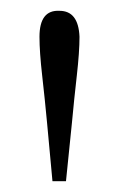

<svg xmlns="http://www.w3.org/2000/svg" viewBox="-20 -819 220 355"><path d="M90 -799Q125 -799 127 -751Q127 -723 122 -679Q117 -635 113 -592L102 -484H77L67 -592Q63 -635 58 -679Q53 -723 53 -751Q53 -801 90 -799Z"/></svg>

Font: Minh Nguyen ExtraLight
Style: Regular
Weight: 250
Designer: Ryoko NISHIZUKA 西塚涼子 (kana & ideographs); Frank Grießhammer (Latin, Greek & Cyrillic); Wenlong ZHANG 张文龙 (bopomofo); San
Foundry: Adobe
Version: Version 1.100;July 7, 2023;FontCreator 14.0.0.2814 64-bit